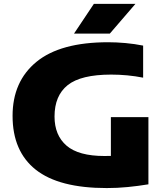

<svg xmlns="http://www.w3.org/2000/svg" viewBox="-20 -970 866 1000"><path d="M536 9.5Q287 9.5 166.2 -86.2Q45.5 -182 45.5 -366.5Q45.5 -546 170 -648Q294.5 -750 543 -750Q585.5 -750 633.2 -745.8Q681 -741.5 725.5 -732.5V-565.5Q685.5 -573.5 643.2 -577.5Q601 -581.5 559 -581.5Q401.5 -581.5 332.8 -526.8Q264 -472 264 -363Q264 -265.5 326.5 -211.5Q389 -157.5 524 -157.5Q540.5 -157.5 557.5 -158V-360H753V-10Q698.5 -1 645 4.2Q591.5 9.5 536 9.5ZM365.5 -795 469 -950H685.5L552 -795Z"/></svg>

Font: Encode Sans Expanded Expanded ExtraBold
Style: Regular
Weight: 800
Width: 7
Designer: Multiple Designers
Foundry: Impallari Type
Version: Version 3.000; ttfautohint (v1.8.3) -l 8 -r 50 -G 200 -x 14 